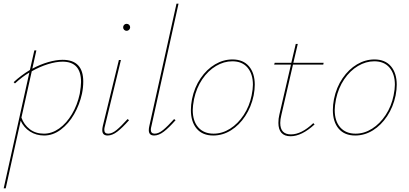

<svg xmlns="http://www.w3.org/2000/svg" viewBox="-33 -731 2213 1040"><path d="M418 -289Q418 -257 411 -223Q398 -164 368.5 -112.5Q339 -61 296.5 -29Q254 3 206 3Q163 3 129.5 -18.5Q96 -40 79 -77L-2 289H-13L126 -338Q87 -315 48 -279L41 -286Q81 -323 129 -352L153 -458H164L142 -359Q185 -382 228 -394.5Q271 -407 306 -407Q418 -407 418 -289ZM406 -287Q406 -397 306 -397Q271 -397 227 -383.5Q183 -370 139 -345L83 -94Q97 -55 128.5 -31Q160 -7 205 -7Q248 -7 287.5 -35Q327 -63 356.5 -112.5Q386 -162 399 -223Q406 -265 406 -287Z M521 -26Q521 -36 524 -49L611 -406H622L535 -47Q532 -37 532 -28Q532 -7 553 -7Q574 -7 598.5 -27Q623 -47 658 -86L666 -80Q630 -39 602.5 -18Q575 3 550 3Q521 3 521 -26ZM634 -583Q634 -591 639.5 -596.5Q645 -602 653 -602Q661 -602 666.5 -596.5Q672 -591 672 -583Q672 -576 666.5 -570Q661 -564 653 -564Q645 -564 639.5 -569.5Q634 -575 634 -583Z M773 -26Q773 -36 776 -49L923 -711H934L787 -47Q784 -37 784 -28Q784 -7 805 -7Q826 -7 850.5 -27Q875 -47 910 -86L918 -80Q882 -39 854.5 -18Q827 3 802 3Q773 3 773 -26Z M1001 -135Q1001 -163 1007 -194Q1020 -258 1053.5 -307Q1087 -356 1132 -382.5Q1177 -409 1226 -409Q1284 -409 1315.5 -372Q1347 -335 1347 -272Q1347 -246 1341 -214Q1328 -152 1295.5 -102.5Q1263 -53 1218 -25Q1173 3 1122 3Q1064 3 1032.5 -34Q1001 -71 1001 -135ZM1330 -214Q1337 -249 1337 -272Q1337 -330 1308 -364.5Q1279 -399 1225 -399Q1180 -399 1137 -373.5Q1094 -348 1062.5 -301.5Q1031 -255 1018 -194Q1011 -157 1011 -135Q1011 -75 1041 -41Q1071 -7 1124 -7Q1171 -7 1213.5 -34Q1256 -61 1287 -108Q1318 -155 1330 -214Z M1491 -108Q1485 -84 1485 -65Q1485 -3 1543 -3Q1600 -3 1664 -64L1671 -57Q1601 7 1541 7Q1508 7 1491.5 -11.5Q1475 -30 1475 -65Q1475 -89 1480 -109L1543 -381H1452L1455 -391H1545L1569 -493H1580L1556 -391H1720L1718 -381H1554Z M1770 -135Q1770 -163 1776 -194Q1789 -258 1822.5 -307Q1856 -356 1901 -382.5Q1946 -409 1995 -409Q2053 -409 2084.5 -372Q2116 -335 2116 -272Q2116 -246 2110 -214Q2097 -152 2064.5 -102.5Q2032 -53 1987 -25Q1942 3 1891 3Q1833 3 1801.5 -34Q1770 -71 1770 -135ZM2099 -214Q2106 -249 2106 -272Q2106 -330 2077 -364.5Q2048 -399 1994 -399Q1949 -399 1906 -373.5Q1863 -348 1831.5 -301.5Q1800 -255 1787 -194Q1780 -157 1780 -135Q1780 -75 1810 -41Q1840 -7 1893 -7Q1940 -7 1982.5 -34Q2025 -61 2056 -108Q2087 -155 2099 -214Z"/></svg>

Font: Ysabeau Hairline
Style: Italic
Weight: 100
Italic angle: -12°
Designer: Christian Thalmann (Catharsis Fonts)
Version: Version 0.003